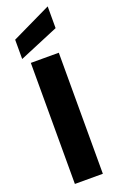

<svg xmlns="http://www.w3.org/2000/svg" viewBox="-190 -1058 675 1103"><g transform="rotate(-20 147.5 -506.0)"><path d="M62 -740C62 -740 62 0 62 0C62 0 233 0 233 0C233 0 233 -740 233 -740C233 -740 62 -740 62 -740ZM264 -1012C264 -1012 23 -896 23 -896C23 -896 23 -778 23 -778C23 -778 264 -879 264 -879C264 -879 264 -1012 264 -1012Z"/></g></svg>

Font: Girnar Poppins
Style: Bold
Weight: 500
Designer: Ninad Kale (Devanagari), Jonny Pinhorn (Latin)
Foundry: Indian Type Foundry
Version: ""